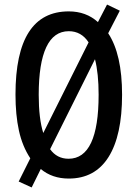

<svg xmlns="http://www.w3.org/2000/svg" viewBox="-20 -774 603 843"><path d="M516 -358Q516 -179 456.5 -84.5Q397 10 282 10Q209 10 159 -32L119 49L62 23L113 -79Q78 -132 63 -201Q48 -270 48 -359Q48 -724 282 -724Q358 -724 410 -677L450 -754L506 -727L455 -628Q516 -536 516 -358ZM150 -358Q150 -253 170 -190L369 -588Q337 -637 282 -637Q216 -637 183 -566.5Q150 -496 150 -358ZM413 -358Q413 -452 397 -514L200 -119Q230 -77 281 -77Q413 -77 413 -358Z"/></svg>

Font: Noto Sans Lao UI ExtCond Med
Style: Regular
Weight: 500
Width: 2
Designer: Monotype Design Team
Foundry: Monotype Imaging Inc.
Version: Version 2.000; ttfautohint (v1.8.4.7-5d5b)